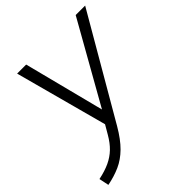

<svg xmlns="http://www.w3.org/2000/svg" viewBox="-228 -625 976 976"><g transform="rotate(-45 260.0 -137.0)"><path d="M-15 227 -26 174Q22 164 56 148Q90 132 115.5 107.5Q141 83 163 45L191 -3L57 -501H122L233 -67L478 -501H546L227 48Q192 108 155.5 144Q119 180 77.5 198.5Q36 217 -15 227Z"/></g></svg>

Font: Mulish Light
Style: Italic
Weight: 300
Italic angle: -9°
Designer: Vernon Adams
Foundry: Vernon Adams
Version: Version 3.603; ttfautohint (v1.8.3)